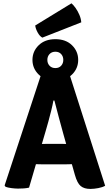

<svg xmlns="http://www.w3.org/2000/svg" viewBox="-20 -1158 678 1186"><path d="M231.5 -690.5H412L629.5 -10.5Q613 -1 586.8 4Q560.5 9 538 9Q500 9 478.5 -8.8Q457 -26.5 442.5 -78L371 -331.5Q359.5 -373.5 344 -430.5Q328.5 -487.5 316 -537H310Q305 -509 296.5 -475Q288 -441 278.8 -407.2Q269.5 -373.5 261.5 -346.5L159.5 1Q144.5 4.5 127.2 5.8Q110 7 91.5 7Q73.5 7 50.8 4Q28 1 14.5 -4L8.5 -12.5ZM241.5 -143Q234.5 -143 225.2 -143.2Q216 -143.5 206.8 -143.8Q197.5 -144 190.5 -144H106.5L155 -268.5H229Q236 -268.5 245 -268.8Q254 -269 263 -269.2Q272 -269.5 279 -269.5H352Q359 -269.5 368 -269.2Q377 -269 386.2 -268.8Q395.5 -268.5 402.5 -268.5H479L519.5 -144H435Q428 -144 418.8 -143.8Q409.5 -143.5 400.2 -143.2Q391 -143 384 -143ZM180.5 -788Q180.5 -841 219 -878.5Q257.5 -916 322 -916Q386.5 -916 424.8 -878.5Q463 -841 463 -788Q463 -735 424.8 -697.5Q386.5 -660 322 -660Q257.5 -660 219 -697.5Q180.5 -735 180.5 -788ZM272.5 -788Q272.5 -766.5 286 -752Q299.5 -737.5 322 -737.5Q344.5 -737.5 357.8 -752Q371 -766.5 371 -788Q371 -809.5 357.8 -824Q344.5 -838.5 322 -838.5Q299.5 -838.5 286 -824Q272.5 -809.5 272.5 -788ZM421.5 -1137.5Q433.5 -1127.5 447 -1108.5Q460.5 -1089.5 470.5 -1066Q480.5 -1042.5 482 -1020L241.5 -925.5Q225 -934.5 212.5 -957.5Q200 -980.5 197.5 -1000.5Z"/></svg>

Font: Signika SC
Style: Regular
Weight: 300
Designer: Anna Giedryś
Foundry: Anna Giedryś
Version: Version 2.000